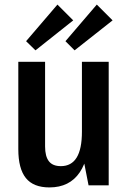

<svg xmlns="http://www.w3.org/2000/svg" viewBox="-20 -810 560 839"><path d="M177 -170Q177 -127 193.5 -105.5Q210 -84 246 -84Q292 -84 315 -121.5Q338 -159 338 -234L373 -304V-251Q373 -123 328.5 -57Q284 9 196 9Q126 9 93 -32Q60 -73 60 -158V-540H177ZM455 0H367L338 -148V-540H455ZM300 -721 135 -590 94 -630 231 -790ZM472 -721 306 -590 266 -630 403 -790Z"/></svg>

Font: Pathway Extreme Condensed SemiBold
Style: Regular
Weight: 600
Width: 3
Version: Version 1.001;gftools[0.9.26]